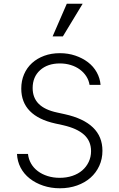

<svg xmlns="http://www.w3.org/2000/svg" viewBox="-20 -995 640 1029"><path d="M71 -170Q73 -130 90.5 -96.5Q108 -63 139 -38.5Q170 -14 211.5 0Q253 14 301 14Q351 14 393 -1Q435 -16 465 -42.5Q495 -69 512 -106Q529 -143 529 -187Q529 -263 478 -312Q427 -361 327 -383L286 -392Q220 -406 187.5 -438.5Q155 -471 155 -523Q155 -583 195 -619Q235 -655 301 -655Q332 -655 359.5 -646.5Q387 -638 408 -622.5Q429 -607 442.5 -586Q456 -565 460 -540H519Q516 -576 498.5 -607.5Q481 -639 451.5 -661.5Q422 -684 383.5 -697Q345 -710 301 -710Q255 -710 217 -696Q179 -682 151.5 -657Q124 -632 109 -597Q94 -562 94 -520Q94 -447 140 -400Q186 -353 277 -333L318 -324Q393 -307 430.5 -273Q468 -239 468 -185Q468 -154 455.5 -127.5Q443 -101 421 -82Q399 -63 368 -52.5Q337 -42 300 -42Q265 -42 235 -51.5Q205 -61 182.5 -78Q160 -95 146.5 -118.5Q133 -142 130 -170ZM423 -975H338L262 -800H317Z"/></svg>

Font: CommitMonoV143 ExtLt
Style: Regular
Weight: 200
Monospace: yes
Designer: Eigil Nikolajsen
Foundry: Eigil Nikolajsen
Version: Version 1.143